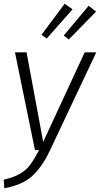

<svg xmlns="http://www.w3.org/2000/svg" viewBox="-28 -803 535 1027"><path d="M238 4Q195 94 142 140.5Q89 187 -5 204L-8 158Q45 146 78 127Q111 108 132.5 79.5Q154 51 181 0H159L52 -523H114L203 -44L425 -523H487ZM360 -753 222 -597 194 -617 318 -783ZM486 -741 340 -592 313 -613 446 -772Z"/></svg>

Font: FiraGO Light
Style: Italic
Weight: 300
Italic angle: -8°
Designer: bBox Type GmbH
Foundry: bBox Type GmbH
Version: Version 1.001